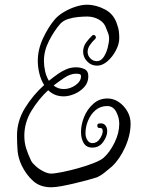

<svg xmlns="http://www.w3.org/2000/svg" viewBox="-20 -726 608 813"><path d="M197 67Q150 67 120.5 40.5Q91 14 72 -25Q57 -57 54.5 -87.5Q52 -118 52 -152Q52 -214 86 -269Q120 -324 167 -366Q153 -388 146.5 -415.5Q140 -443 140 -468Q140 -516 162 -563.5Q184 -611 213 -645Q228 -662 252 -676Q276 -690 301.5 -698Q327 -706 348 -706Q387 -706 425.5 -685.5Q464 -665 477 -619Q482 -606 483.5 -592Q485 -578 485 -564Q485 -540 471 -513Q457 -486 435.5 -467Q414 -448 391 -448Q366 -448 349 -466Q332 -484 332 -507Q332 -529 345 -546.5Q358 -564 370 -575Q373 -578 376 -578Q382 -578 385 -572Q388 -566 383 -561Q370 -549 360.5 -535Q351 -521 351 -506Q351 -491 362.5 -479Q374 -467 390 -467Q407 -467 418.5 -484Q430 -501 436 -524Q442 -547 442 -564Q442 -575 438 -585Q434 -595 430 -605Q423 -629 400 -642.5Q377 -656 349 -656Q333 -656 311 -654Q289 -652 268.5 -645.5Q248 -639 235 -625Q209 -595 187.5 -553Q166 -511 166 -468Q166 -447 171 -424.5Q176 -402 187 -384Q197 -392 207 -399.5Q217 -407 227 -414Q241 -424 260.5 -432.5Q280 -441 302 -441Q321 -441 337.5 -433.5Q354 -426 354 -403Q354 -376 336.5 -357Q319 -338 295 -328Q271 -318 250 -318Q229 -318 212.5 -325Q196 -332 184 -344Q143 -306 113 -256.5Q83 -207 83 -151Q83 -122 91 -97Q99 -72 112 -45Q118 -34 133 -21Q148 -8 165.5 0.5Q183 9 196 9Q212 9 244 2.5Q276 -4 312 -14Q348 -24 378 -36Q408 -48 420 -59Q446 -83 465.5 -123Q485 -163 485 -202Q485 -228 472 -252.5Q459 -277 434 -277Q405 -277 384.5 -259.5Q364 -242 353 -215.5Q342 -189 342 -162Q342 -145 350 -132.5Q358 -120 371 -120Q391 -120 403 -138.5Q415 -157 415 -171Q415 -185 403 -184H401Q392 -184 392 -194Q392 -202 399 -203Q417 -206 425.5 -196Q434 -186 434 -171Q434 -149 417 -125Q400 -101 371 -101Q346 -101 334.5 -120Q323 -139 323 -167Q323 -198 336 -230.5Q349 -263 374.5 -286Q400 -309 435 -309Q461 -309 483 -294Q505 -279 519 -255Q533 -231 533 -203Q533 -154 510 -103Q487 -52 454 -21Q438 -8 423 4.5Q408 17 390 25Q378 29 352.5 36Q327 43 297.5 50Q268 57 241 62Q214 67 197 67ZM250 -349Q277 -349 300 -365.5Q323 -382 323 -403Q323 -411 316 -412.5Q309 -414 302 -414Q278 -414 251.5 -396Q225 -378 207 -364Q225 -349 250 -349Z"/></svg>

Font: Ruge Boogie
Style: Regular
Weight: 400
Designer: Robert E. Leuschke
Foundry: Robert E. Leuschke
Version: Version 1.010; ttfautohint (v1.8.3)